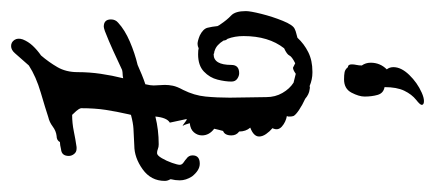

<svg xmlns="http://www.w3.org/2000/svg" viewBox="-241 -328 784 346"><g transform="rotate(-90 151.0 -155.0)"><path d="M193 16Q181 16 169 11Q166 12 163 11Q154 10 146 3Q135 -2 126 -8Q117 -14 115 -18Q114 -21 114 -24Q114 -27 114 -28L115 -30Q104 -32 96 -39Q88 -46 93 -56Q87 -61 82.5 -67.5Q78 -74 78 -80Q78 -90 94 -96Q87 -104 87 -116Q80 -121 80 -130Q80 -142 88 -145Q89 -148 90 -152.5Q91 -157 92 -161Q80 -170 80 -183Q80 -191 85.5 -197.5Q91 -204 102 -205Q101 -208 100 -211.5Q99 -215 97 -218Q98 -218 104.5 -213Q111 -208 109 -213L103 -241Q112 -246 114 -267Q90 -261 64 -261Q59 -261 55.5 -262.5Q52 -264 48 -264Q44 -264 39 -255.5Q34 -247 30.5 -237Q27 -227 27 -223Q27 -219 31.5 -216Q36 -213 38 -211Q44 -207 44 -200Q44 -187 29 -187Q17 -187 6 -201Q-1 -212 -1 -223Q-1 -227 -0.5 -231Q0 -235 1 -239V-240Q-2 -245 -2 -250Q-2 -275 19 -290Q40 -305 62 -305Q82 -306 92 -306.5Q102 -307 117 -311L118 -315Q123 -337 126 -356.5Q129 -376 129 -401Q128 -405 124 -409.5Q120 -414 117 -417Q102 -417 87.5 -414Q73 -411 59 -409H56Q50 -409 46.5 -413.5Q43 -418 43 -423Q43 -436 55 -437Q63 -439 68 -439Q71 -445 79 -445Q88 -446 96 -452Q104 -458 113 -460Q128 -465 157 -473.5Q186 -482 206 -495L228 -520Q234 -527 241 -527Q248 -527 252 -521Q256 -515 253 -506Q249 -496 241.5 -488Q234 -480 224 -473Q212 -459 203 -443.5Q194 -428 194 -407Q194 -386 191 -365.5Q188 -345 183 -325Q187 -326 190.5 -326Q194 -326 198 -327Q215 -335 232.5 -343Q250 -351 268 -358Q274 -360 276 -360Q289 -360 289 -347Q289 -339 283 -334Q270 -322 249 -313Q228 -304 207 -299Q198 -295 189.5 -291.5Q181 -288 172 -285V-284Q171 -280 170.5 -276.5Q170 -273 170 -270Q170 -265 170.5 -260Q171 -255 171 -250Q171 -243 169.5 -235.5Q168 -228 162 -217Q152 -197 150 -176.5Q148 -156 148 -133Q148 -116 148.5 -99Q149 -82 149 -67Q149 -51 156.5 -38Q164 -25 175 -18L191 -14Q198 -19 202 -19L210 -15Q222 -21 224 -25.5Q226 -30 237 -35Q259 -63 259 -108Q259 -124 254 -137Q251 -140 251 -144Q243 -157 233 -160Q231 -161 229 -161Q228 -161 227.5 -161.5Q227 -162 226 -162Q207 -162 207 -130Q207 -116 192 -116Q187 -116 182 -119.5Q177 -123 177 -130Q177 -141 180.5 -155Q184 -169 195 -179.5Q206 -190 226 -190Q234 -190 237 -189Q241 -191 245 -191Q250 -191 260 -187Q272 -181 274 -173Q276 -165 277 -155Q279 -151 280 -150Q288 -138 296 -130.5Q304 -123 304 -104Q304 -96 299 -76Q294 -56 286.5 -37.5Q279 -19 272 -16Q268 -14 263.5 -13Q259 -12 256 -11Q245 1 230 8.5Q215 16 195 16ZM142 217Q135 217 135 213Q135 210 144 203Q154 195 160.5 181.5Q167 168 167 146Q156 144 153 133.5Q150 123 150 110Q150 100 157 86.5Q164 73 181 73Q189 73 194 74Q199 75 203 80Q208 80 208 87Q208 91 207 95.5Q206 100 206 105Q211 112 211 121Q211 138 199 150Q203 155 203 162Q203 176 189 190.5Q175 205 157 213Q148 217 142 217Z"/></g></svg>

Font: RU Serius
Style: Regular
Weight: 400
Designer: Robert E. Leuschke
Foundry: Robert E. Leuschke
Version: Version 1.011; ttfautohint (v1.8.3)